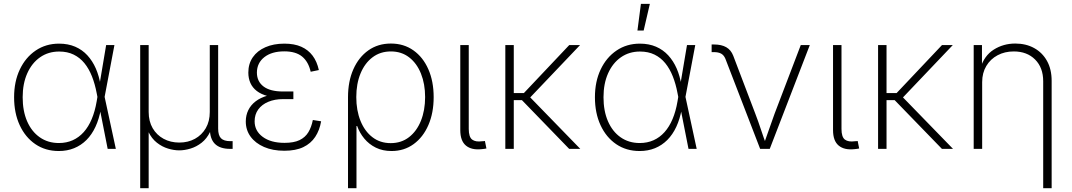

<svg xmlns="http://www.w3.org/2000/svg" viewBox="-20 -773 5565 997"><path d="M285.2 11.2Q215.8 11.2 163.6 -24.4Q111.3 -60.1 82.3 -123Q53.2 -186 53.2 -268.1Q53.2 -349.6 83 -412.4Q112.8 -475.1 165.5 -510.7Q218.3 -546.4 286.6 -546.4Q333.5 -546.4 370.4 -530.5Q407.2 -514.6 433.8 -485.6Q460.4 -456.5 477.5 -417.5Q494.6 -378.4 502 -332H516.6L522.9 -271.5L581.5 0H539.1L481.9 -290Q473.1 -336.9 457.5 -376.5Q441.9 -416 418.5 -444.8Q395 -473.6 362.5 -489.5Q330.1 -505.4 287.1 -505.4Q231 -505.4 188.2 -475.6Q145.5 -445.8 121.6 -392.3Q97.7 -338.9 97.7 -268.1Q97.7 -196.8 120.8 -143.3Q144 -89.8 186.5 -60.1Q229 -30.3 285.6 -30.3Q325.2 -30.3 357.4 -44.7Q389.6 -59.1 414.6 -86.9Q439.5 -114.7 456.3 -154.8Q473.1 -194.8 481.9 -246.1L531.2 -539.1H574.2L522.9 -268.1L517.1 -207H503.9Q494.6 -155.3 475.8 -114.7Q457 -74.2 429 -46.1Q400.9 -18.1 364.7 -3.4Q328.6 11.2 285.2 11.2Z M708 204.1V-539.1H752V-191.4Q752 -143.1 772.7 -107.4Q793.5 -71.8 829.6 -52.2Q865.7 -32.7 911.1 -32.7Q956.5 -32.7 992.2 -52.2Q1027.8 -71.8 1048.6 -107.4Q1069.3 -143.1 1069.3 -191.4V-539.1H1112.8V-105.5Q1112.8 -69.8 1127.7 -54.9Q1142.6 -40 1175.8 -40H1188V0H1174.8Q1122.1 0 1095.9 -26.1Q1069.8 -52.2 1069.8 -105V-176.8H1088.4Q1088.4 -124.5 1071.3 -88.9Q1054.2 -53.2 1027.1 -32Q1000 -10.7 969.2 -1.5Q938.5 7.8 910.6 7.8Q883.3 7.8 852.5 -1.5Q821.8 -10.7 794.7 -32Q767.6 -53.2 750.5 -88.9Q733.4 -124.5 733.4 -176.8H752V204.1Z M1456.5 9.8Q1396 9.8 1351.1 -9.8Q1306.2 -29.3 1281.2 -63.5Q1256.3 -97.7 1256.3 -142.1Q1256.3 -174.3 1269.3 -200.9Q1282.2 -227.5 1307.4 -246.8Q1332.5 -266.1 1369.6 -276.6Q1406.7 -287.1 1455.1 -287.1H1503.4V-258.3H1448.7Q1406.7 -258.3 1373.3 -244.4Q1339.8 -230.5 1321 -204.6Q1302.2 -178.7 1302.2 -143.1Q1302.2 -93.3 1344.2 -62.3Q1386.2 -31.2 1457.5 -31.2Q1505.9 -31.2 1535.4 -45.4Q1564.9 -59.6 1581.1 -86.2Q1597.2 -112.8 1604.5 -149.9L1647.5 -143.1Q1639.6 -96.7 1616.9 -62.3Q1594.2 -27.8 1554.9 -9Q1515.6 9.8 1456.5 9.8ZM1455.1 -264.6Q1406.2 -264.6 1371.1 -273.9Q1335.9 -283.2 1313.5 -300.5Q1291 -317.9 1280.3 -342Q1269.5 -366.2 1269.5 -396Q1269.5 -441.9 1292.7 -475.6Q1315.9 -509.3 1358.2 -527.8Q1400.4 -546.4 1456.5 -546.4Q1508.3 -546.4 1544.4 -530.3Q1580.6 -514.2 1603.3 -483.9Q1626 -453.6 1635.7 -409.2L1593.3 -400.4Q1581.5 -452.6 1548.6 -479.5Q1515.6 -506.3 1456.5 -506.3Q1391.1 -506.3 1352.8 -476.3Q1314.5 -446.3 1314 -396.5Q1314 -350.1 1348.4 -324Q1382.8 -297.9 1449.2 -297.9H1503.4V-264.6Z M1787.1 204.1V-268.6Q1787.1 -350.6 1814.9 -413.3Q1842.8 -476.1 1892.8 -511.5Q1942.9 -546.9 2009.8 -546.9Q2076.7 -546.9 2126.7 -511.5Q2176.8 -476.1 2204.3 -413.3Q2231.9 -350.6 2231.9 -268.6Q2231.9 -187 2204.6 -123.8Q2177.2 -60.5 2127.9 -24.7Q2078.6 11.2 2013.2 11.2Q1967.3 11.2 1931.6 -6.3Q1896 -23.9 1871.6 -53.5Q1847.2 -83 1834.5 -118.7H1831.1V204.1ZM2008.8 -29.8Q2064 -29.8 2104 -60.8Q2144 -91.8 2165.8 -146Q2187.5 -200.2 2187.5 -269Q2187.5 -336.9 2166 -390.6Q2144.5 -444.3 2104.7 -475.1Q2064.9 -505.9 2009.8 -505.9Q1954.6 -505.9 1914.3 -475.3Q1874 -444.8 1852.1 -391.4Q1830.1 -337.9 1830.1 -269Q1830.1 -199.7 1851.8 -145.8Q1873.5 -91.8 1913.6 -60.8Q1953.6 -29.8 2008.8 -29.8Z M2481.4 1.5Q2428.7 7.3 2399.4 -17.1Q2370.1 -41.5 2370.1 -97.2V-539.1H2414.1V-103.5Q2414.1 -61.5 2431.9 -48.1Q2449.7 -34.7 2483.9 -39.6Q2489.7 -40 2491.9 -40Q2494.1 -40 2498 -41L2505.9 -2Q2501 -1 2494.6 0Q2488.3 1 2481.4 1.5Z M2647.9 -539.1V0H2604V-539.1ZM2992.2 -539.1 2719.7 -252.9H2627V-289.6H2700.2L2936 -539.1ZM2935.5 0 2685.1 -258.3 2718.3 -282.7 2993.2 0Z M3301.3 11.2Q3231.9 11.2 3179.7 -24.4Q3127.4 -60.1 3098.4 -123Q3069.3 -186 3069.3 -268.1Q3069.3 -349.6 3099.1 -412.4Q3128.9 -475.1 3181.6 -510.7Q3234.4 -546.4 3302.7 -546.4Q3349.6 -546.4 3386.5 -530.5Q3423.3 -514.6 3450 -485.6Q3476.6 -456.5 3493.7 -417.5Q3510.7 -378.4 3518.1 -332H3532.7L3539.1 -271.5L3597.7 0H3555.2L3498 -290Q3489.3 -336.9 3473.6 -376.5Q3458 -416 3434.6 -444.8Q3411.1 -473.6 3378.7 -489.5Q3346.2 -505.4 3303.2 -505.4Q3247.1 -505.4 3204.3 -475.6Q3161.6 -445.8 3137.7 -392.3Q3113.8 -338.9 3113.8 -268.1Q3113.8 -196.8 3137 -143.3Q3160.2 -89.8 3202.6 -60.1Q3245.1 -30.3 3301.8 -30.3Q3341.3 -30.3 3373.5 -44.7Q3405.8 -59.1 3430.7 -86.9Q3455.6 -114.7 3472.4 -154.8Q3489.3 -194.8 3498 -246.1L3547.4 -539.1H3590.3L3539.1 -268.1L3533.2 -207H3520Q3510.7 -155.3 3491.9 -114.7Q3473.1 -74.2 3445.1 -46.1Q3417 -18.1 3380.9 -3.4Q3344.7 11.2 3301.3 11.2ZM3290 -614.3 3308.1 -752.9H3354.5L3322.3 -614.3Z M3927.2 0 3746.6 -468.3Q3738.8 -486.8 3724.6 -494.6Q3710.4 -502.4 3687 -502.4H3675.3V-542H3688Q3726.6 -542 3751.2 -527.8Q3775.9 -513.7 3787.6 -483.4L3901.9 -183.1Q3917.5 -142.6 3930.9 -101.8Q3944.3 -61 3959 -21.5H3945.3Q3960 -61 3973.6 -101.8Q3987.3 -142.6 4002.4 -183.1L4138.2 -539.1H4185.1L3977.1 0Z M4417 1.5Q4364.3 7.3 4335 -17.1Q4305.7 -41.5 4305.7 -97.2V-539.1H4349.6V-103.5Q4349.6 -61.5 4367.4 -48.1Q4385.3 -34.7 4419.4 -39.6Q4425.3 -40 4427.5 -40Q4429.7 -40 4433.6 -41L4441.4 -2Q4436.5 -1 4430.2 0Q4423.8 1 4417 1.5Z M4583.5 -539.1V0H4539.6V-539.1ZM4927.7 -539.1 4655.3 -252.9H4562.5V-289.6H4635.7L4871.6 -539.1ZM4871.1 0 4620.6 -258.3 4653.8 -282.7 4928.7 0Z M5080.1 -346.7V0H5036.1V-539.1H5079.1V-417.5H5070.3Q5090.3 -483.9 5140.4 -515.4Q5190.4 -546.9 5252 -546.9Q5307.6 -546.9 5350.1 -523.4Q5392.6 -500 5416.7 -456.8Q5440.9 -413.6 5440.9 -353V204.1H5397V-351.1Q5397 -421.9 5355 -463.9Q5313 -505.9 5244.1 -505.9Q5197.3 -505.9 5160.2 -486.1Q5123 -466.3 5101.6 -430.4Q5080.1 -394.5 5080.1 -346.7Z"/></svg>

Font: Inter 18pt ExtraLight
Style: Regular
Weight: 250
Designer: Rasmus Andersson
Foundry: rsms
Version: Version 4.001;git-66647c0bb